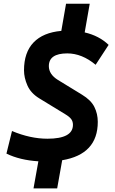

<svg xmlns="http://www.w3.org/2000/svg" viewBox="-20 -870 626 1046"><path d="M162.6 156.2 189 8.8Q87.9 2.4 15.1 -33.2L45.4 -156.2Q145.5 -114.3 238.3 -114.3Q377.4 -114.3 377.4 -189.9Q377.4 -208.5 367.7 -221.4Q357.9 -234.4 335 -248L193.4 -334.5Q147.5 -362.8 129.2 -404.8Q110.8 -446.8 110.8 -486.8Q110.8 -584.5 162.8 -638.7Q214.8 -692.9 314 -701.7L339.8 -849.6H468.8L441.4 -693.4Q520 -675.3 571.8 -625.5L501 -517.1Q426.3 -579.1 346.7 -579.1Q246.1 -579.1 246.1 -509.8Q246.1 -465.3 295.4 -434.6L426.3 -354.5Q475.6 -324.7 494.1 -287.4Q512.7 -250 512.7 -206.1Q512.7 -29.3 318.8 2.9L291.5 156.2Z"/></svg>

Font: CaskaydiaCove NFP
Style: Bold Italic
Weight: 700
Italic angle: -10°
Designer: Aaron Bell
Foundry: Saja Typeworks
Version: Version 2111.001; VTT 6.35;Nerd Fonts 3.1.1